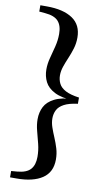

<svg xmlns="http://www.w3.org/2000/svg" viewBox="-105 -848 590 1073"><g transform="rotate(10 190.0 -311.0)"><path d="M335.6 -328.3V-293Q285.6 -286.6 258.3 -271.8Q230.9 -257.1 220.1 -235.6Q209.3 -214.1 209.3 -188.3Q209.3 -163.5 218.3 -137.7Q227.2 -112 239.1 -84.2Q250.9 -56.5 259.9 -26.9Q268.8 2.6 268.8 35.4Q268.8 107.4 216.5 142.5Q164.2 177.6 70.8 177.6H33.5V141.7L67.3 139Q120 134.5 142.4 109.6Q164.7 84.8 164.7 38.5Q164.7 1.6 155.7 -34.2Q146.7 -70.1 137.7 -104Q128.7 -138 128.7 -169.4Q128.7 -208.7 144.8 -240.1Q160.8 -271.6 200.4 -291.6Q240 -311.7 310.1 -315.1V-306.2Q240 -309.7 200.4 -329.7Q160.8 -349.8 144.8 -381.6Q128.7 -413.4 128.7 -452Q128.7 -484.1 137.7 -517.7Q146.7 -551.3 155.7 -587Q164.7 -622.7 164.7 -658.8Q164.7 -706.2 142.4 -731Q120 -755.8 67.3 -760.1L33.5 -763.1V-798.9H70.8Q164.2 -798.9 216.5 -763.7Q268.8 -728.5 268.8 -656.4Q268.8 -623.7 259.9 -594.2Q250.9 -564.6 239.1 -537Q227.2 -509.4 218.3 -483.4Q209.3 -457.4 209.3 -432.3Q209.3 -407.2 220.1 -385.7Q230.9 -364.2 258.3 -349.7Q285.6 -335.1 335.6 -328.3Z"/></g></svg>

Font: Early Summer Mincho VF
Style: Regular
Weight: 250
Designer: GuiWonder
Version: Version 1.002